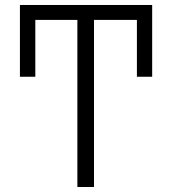

<svg xmlns="http://www.w3.org/2000/svg" viewBox="-20 -747 687 767"><path d="M587.9 -727.1V-440.4H526.9V-667.5H355.5V0H289.1V-667.5H121.1V-440.4H59.6V-727.1Z"/></svg>

Font: Interop Light
Style: Regular
Weight: 300
Designer: Rasmus Andersson, Google, Jang Haemin
Foundry: jhaemin
Version: Version 1.007